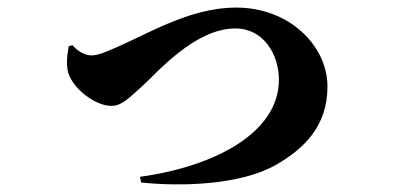

<svg xmlns="http://www.w3.org/2000/svg" viewBox="-20 -495 1040 506"><path d="M161 -373C158 -354 153 -327 160 -303C173 -260 232 -216 273 -216C301 -216 318 -235 356 -269C390 -299 492 -420 600 -420C676 -420 715 -350 715 -285C715 -144 544 -56 349 -29L352 -14C458 -3 614 -7 708 -61C781 -103 843 -162 843 -267C843 -374 743 -475 603 -475C469 -475 356 -395 250 -355C239 -351 228 -349 221 -349C198 -349 177 -368 171 -376Z"/></svg>

Font: Noto Serif TC Black
Style: Regular
Weight: 900
Version: Version 1.001;PS 1.001;hotconv 16.6.54;makeotf.lib2.5.65590